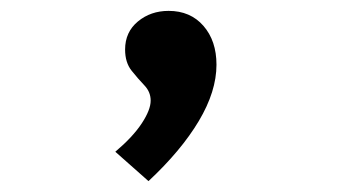

<svg xmlns="http://www.w3.org/2000/svg" viewBox="-20 -163 640 353"><path d="M253 170 192 116Q224 89 240.5 64Q257 39 257 22Q257 6 245.5 -6Q234 -18 222 -33Q210 -48 210 -72Q210 -104 233.5 -123.5Q257 -143 290 -143Q330 -143 354 -115.5Q378 -88 378 -44Q378 5 345.5 59.5Q313 114 253 170Z"/></svg>

Font: Inconsolata Expanded Bold
Style: Regular
Weight: 700
Width: 7
Monospace: yes
Designer: Raph Levien, Cyreal, Brenton Simpson
Foundry: Raph Levien, Cyreal, Google
Version: Version 3.001; ttfautohint (v1.8.2.53-6de2)